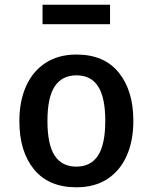

<svg xmlns="http://www.w3.org/2000/svg" viewBox="-20 -790 655 824"><path d="M308.2 -555.9Q427.2 -555.9 489.7 -478.5Q552.3 -401 552.3 -271.8Q552.3 -185.6 523.8 -121.5Q495.4 -57.4 440.8 -21.8Q386.2 13.8 307.7 13.8Q189.2 13.8 126.2 -62.8Q63.1 -139.5 63.1 -270.8Q63.1 -354.9 91.5 -419.2Q120 -483.6 174.9 -519.7Q229.7 -555.9 308.2 -555.9ZM308.2 -466.7Q246.2 -466.7 214.9 -419.2Q183.6 -371.8 183.6 -270.8Q183.6 -169.7 214.6 -122.3Q245.6 -74.9 307.7 -74.9Q369.7 -74.9 400.8 -122.6Q431.8 -170.3 431.8 -271.8Q431.8 -371.8 401 -419.2Q370.3 -466.7 308.2 -466.7ZM452.3 -686.2H162.6V-769.7H452.3Z"/></svg>

Font: Fira Code Medium
Style: Regular
Weight: 500
Designer: Carrois Corporate, Edenspiekermann AG, Nikita Prokopov
Foundry: Carrois Corporate, Edenspiekermann AG, Nikita Prokopov
Version: Version 6.002